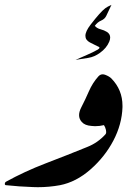

<svg xmlns="http://www.w3.org/2000/svg" viewBox="-20 -779 532 799"><path d="M229.5 -8.3Q184.1 0 137.2 0Q127.4 0 117.2 -0.5Q60.1 -2.4 5.4 -8.3Q0 -8.3 0 -14.2Q0 -19.5 4.4 -22.5Q82 -65.4 169.4 -98.9Q256.8 -132.3 343.3 -167.5Q387.7 -185.1 419.4 -220.7Q421.9 -224.1 421.9 -229.5Q421.9 -233.4 420.9 -238.3Q418 -250.5 412.6 -258.3Q395 -253.9 375.5 -253.9Q368.2 -253.9 360.8 -254.9Q333 -256.8 320.3 -271.5Q309.1 -283.7 309.1 -299.8Q309.1 -314.5 318.4 -332.5Q335 -364.7 350.1 -399.4Q365.2 -434.1 389.2 -460.9Q397 -469.7 407.2 -469.7Q412.1 -469.7 417.5 -467.8Q434.6 -461.4 443.4 -452.6Q489.7 -405.3 489.7 -338.9V-332.5Q487.3 -261.7 451.9 -194.1Q416.5 -126.5 356.7 -74Q296.9 -21.5 229.5 -8.3ZM422.4 -713.4Q416 -699.7 400.9 -693.4Q385.7 -687 374.5 -671.4Q383.3 -661.1 398.4 -657.2Q413.6 -653.3 425.3 -646Q438.5 -637.2 438.5 -623Q438.5 -614.7 434.6 -605.5Q423.3 -578.6 396 -559.1Q372.6 -542 346.9 -538.1Q321.3 -534.2 294.4 -529.8Q317.4 -540 341.3 -550.3Q365.2 -560.5 387.2 -572.8Q394 -577.1 394 -580.6Q394 -582 392.1 -583.5Q383.3 -588.4 372.8 -593Q362.3 -597.7 354 -602.5Q335.4 -612.3 335.4 -629.9Q335.4 -648.4 356.9 -676.3Q397.9 -729.5 418 -744.6Q426.3 -751 443.8 -758.8Z"/></svg>

Font: Aref Ruqaa
Style: Regular
Weight: 400
Designer: Abdoulla Aref
Version: Version 0.7